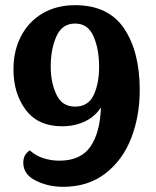

<svg xmlns="http://www.w3.org/2000/svg" viewBox="-20 -700 601 742"><path d="M520 -352Q520 -251 487 -166Q454 -81 387 -29.5Q320 22 224 22Q166 22 118 -2Q70 -26 70 -71Q70 -87 76 -98.5Q82 -110 95 -119Q118 -98 148 -88.5Q178 -79 209 -79Q292 -79 329.5 -133.5Q367 -188 370 -285Q347 -249 307.5 -230.5Q268 -212 220 -212Q127 -212 79.5 -275.5Q32 -339 32 -432Q32 -504 61.5 -560.5Q91 -617 145 -648.5Q199 -680 270 -680Q399 -680 459.5 -590Q520 -500 520 -352ZM176 -443Q176 -381 198 -334.5Q220 -288 270 -288Q321 -288 342 -332.5Q363 -377 363 -443Q363 -510 341.5 -559.5Q320 -609 270 -609Q220 -609 198 -559.5Q176 -510 176 -443Z"/></svg>

Font: Sansita Medium
Style: Regular
Weight: 500
Designer: Pablo Cosgaya
Foundry: Omnibus-Type
Version: Version 1.006